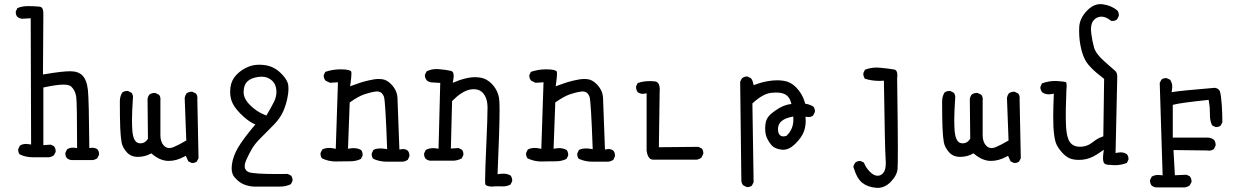

<svg xmlns="http://www.w3.org/2000/svg" viewBox="-20 -789 6040 934"><path d="M461.9 -39.1Q461.9 -53.2 454.1 -62.5Q443.4 -70.3 428.7 -70.3Q426.3 -70.3 414.6 -68.8Q412.6 -305.2 407.7 -350.6Q402.3 -400.4 380.9 -421.9Q360.8 -442.4 321.5 -442.4Q282.2 -442.4 198.7 -428.2L189 -426.8L190.9 -722.7Q190.9 -744.1 183.1 -752Q178.7 -756.3 170.9 -756.8Q144 -759.3 115.7 -759.3Q87.4 -759.3 64.5 -749.5L57.1 -733.9Q56.6 -731.9 56.6 -730.5Q56.6 -716.3 64.5 -707Q73.7 -699.7 86.4 -697.8L129.4 -700.2L131.3 -85.9L121.6 -87.4Q113.8 -88.9 106.9 -88.9Q89.8 -88.9 76.7 -80.6L68.8 -64Q68.4 -62 68.4 -60.5Q68.4 -46.9 75.7 -38.1Q104.5 -23.9 140.6 -23.9H218.3Q230.5 -25.4 241.7 -33.2L250.5 -49.3Q251 -50.8 251 -52.7Q251 -66.4 242.7 -77.6L227.1 -85.4L190.9 -83V-363.3L197.3 -364.7Q257.3 -377.4 289.1 -377.4Q316.4 -377.4 326.7 -367.7Q346.7 -348.6 350.8 -317.6Q355 -286.6 355 -78.1V-68.4L345.7 -69.8Q339.8 -70.8 335 -70.8Q318.8 -70.8 306.2 -62.5L298.3 -46.4Q297.9 -44.4 297.9 -43Q297.9 -28.8 305.7 -19.5Q314.9 -11.7 327.6 -10.3H430.2Q442.4 -11.7 453.6 -19L461.4 -35.6Q461.9 -37.6 461.9 -39.1Z M915 3.9Q928.7 3.9 937.5 -3.4L945.8 -19.5L939.9 -306.2Q940.4 -309.1 940.4 -313.2Q940.4 -317.4 939 -323Q937.5 -328.6 933.1 -334L916.5 -342.3Q914.6 -342.8 913.1 -342.8Q898.4 -342.8 887.7 -335Q880.4 -325.2 878.4 -313L886.2 -105.5Q848.6 -83.5 823.7 -73.2Q813 -68.8 803.7 -68.8Q787.6 -68.8 776.4 -81.5Q760.3 -99.1 760.3 -130.9V-300.3Q760.7 -303.2 760.7 -305.7Q760.7 -319.3 753.4 -328.1L736.3 -336.4Q733.9 -336.9 729.7 -336.9Q725.6 -336.9 719.2 -335.2Q712.9 -333.5 707 -329.1Q699.2 -319.3 697.8 -307.1L699.7 -113.8Q695.3 -107.4 691.9 -104Q680.2 -91.8 663.6 -91.8Q660.2 -91.8 656.7 -92.3Q628.9 -96.2 624 -151.4Q622.1 -170.9 622.1 -207.5Q622.1 -244.1 626.5 -310.1Q627 -313.5 627 -315.4Q627 -329.1 619.6 -337.9L603 -346.2Q601.1 -346.7 597.2 -346.7Q593.3 -346.7 586.9 -345Q580.6 -343.3 574.7 -338.9Q563 -319.8 563 -295.9Q563 -211.9 564.9 -166.5Q566.9 -121.1 571.5 -96.2Q576.2 -71.3 597.2 -47.9Q617.2 -25.9 650.4 -25.9Q683.6 -25.9 710.9 -40.5L715.8 -43L720.2 -39.6Q757.3 -8.3 795.9 -6.3Q798.8 -6.3 801.8 -6.3Q837.9 -6.3 876 -26.9L883.8 -31.2L896 -4.4L911.6 3.4Q913.6 3.9 915 3.9Z M1166.5 -326.2Q1165 -334 1165 -338.4Q1165 -376.5 1184.6 -394Q1201.2 -409.2 1234.9 -414.6Q1243.7 -416 1252 -416Q1279.8 -416 1299.8 -399.9Q1324.7 -379.9 1324.7 -341.8Q1324.7 -316.9 1312 -292Q1297.4 -262.7 1275.9 -227.1L1269.5 -229.5Q1229 -245.1 1196.3 -277.8Q1171.9 -302.2 1166.5 -326.2ZM1379.9 57.1Q1355 57.6 1335.4 57.6Q1276.9 57.6 1239.5 55.4Q1202.1 53.2 1189.9 48.3Q1183.6 45.4 1178.7 41Q1170.4 32.2 1170.4 19.5Q1170.4 6.8 1177.2 -9.3Q1193.8 -45.9 1207.5 -68.4Q1222.2 -92.3 1251 -120.6Q1279.3 -148.4 1311.5 -181.6Q1343.8 -214.8 1357.9 -247.8Q1372.1 -280.8 1378.4 -314Q1383.3 -337.4 1383.3 -357.4Q1383.3 -366.2 1382.3 -374.3Q1381.3 -382.3 1377.4 -391.1Q1369.1 -410.2 1346.7 -432.6Q1313.5 -465.8 1269 -472.2Q1254.4 -474.1 1241.2 -474.1Q1212.9 -474.1 1189.5 -464.8Q1155.3 -451.2 1130.4 -425.3Q1105.5 -399.4 1101.1 -364.3Q1099.6 -352.5 1099.6 -344Q1099.6 -335.4 1100.1 -328.6Q1101.6 -313.5 1106.4 -298.8Q1116.7 -269 1150.1 -235.6Q1183.6 -202.1 1212.4 -188L1222.2 -183.6L1215.3 -175.3Q1163.1 -113.3 1138.2 -71.3Q1113.3 -29.3 1107.9 13.2Q1106.9 22 1106.9 29.8Q1106.9 58.6 1122.6 75.2Q1143.6 98.6 1165.5 107.7Q1187.5 116.7 1213.4 118.7H1333H1341.8Q1371.6 118.7 1395 106.9L1402.8 91.3Q1403.3 89.4 1403.3 85.4Q1403.3 81.5 1401.6 75.9Q1399.9 70.3 1396 65.4Z M1971.7 -31.7Q1971.7 -46.4 1963.9 -55.7Q1954.1 -64 1940.9 -64Q1936.5 -64 1932.1 -63L1922.9 -61.5Q1914.6 -272 1913.6 -310.5Q1912.6 -349.6 1881.8 -380.4Q1860.8 -401.4 1837.9 -403.8Q1831.1 -404.8 1823.7 -404.8Q1801.3 -404.8 1773.9 -397.9Q1736.8 -389.6 1696.3 -374L1683.1 -369.1L1685.1 -382.8Q1689.5 -413.1 1689.5 -430.2Q1689.5 -435.5 1689.2 -438.2Q1689 -440.9 1687.5 -442.4Q1684.6 -445.3 1675.3 -448.2Q1662.6 -451.7 1636.7 -451.7Q1598.1 -451.7 1562.5 -439.5L1555.2 -424.3Q1554.7 -422.9 1554.7 -421.4Q1554.7 -407.2 1564 -396.5L1585.4 -386.2L1624 -388.7L1613.3 -64.9L1604 -66.9Q1591.8 -69.3 1581.1 -69.3Q1561.5 -69.3 1547.4 -61.5L1539.6 -45.4Q1539.1 -43.5 1539.1 -41.5Q1539.1 -27.3 1546.4 -18.6Q1579.1 -3.4 1612.3 -3.4Q1614.3 -3.4 1634.3 -3.9Q1654.3 -4.4 1683.8 -4.4Q1713.4 -4.4 1735.8 -16.1L1743.7 -31.7Q1744.1 -33.7 1744.1 -37.8Q1744.1 -42 1742.4 -47.9Q1740.7 -53.7 1736.8 -59.1Q1720.7 -68.4 1700.2 -68.4Q1691.9 -68.4 1683.1 -66.9L1672.9 -65.4L1681.2 -290.5Q1702.6 -305.7 1719.7 -315.2Q1736.8 -324.7 1750 -329.3Q1763.2 -334 1772.9 -336.4Q1792 -341.8 1808.1 -343.8Q1811 -344.2 1814 -344.2Q1834 -344.2 1843.3 -327.6Q1845.7 -324.2 1847.7 -318.8Q1855 -297.4 1863.3 -63.5L1853.5 -64.9Q1840.8 -66.9 1830.6 -66.9Q1809.1 -66.9 1796.4 -59.6L1788.6 -43.5Q1788.1 -41.5 1788.1 -39.6Q1788.1 -25.4 1795.4 -16.6Q1826.2 -2.4 1862.3 -2.4H1939.9Q1952.1 -3.9 1963.4 -11.2L1971.2 -27.8Q1971.7 -29.8 1971.7 -31.7Z M2404.3 117.2 2425.8 117.7Q2446.3 117.7 2463.4 108.9L2471.2 93.3Q2471.7 91.3 2471.7 89.8Q2471.7 75.7 2463.9 64.9Q2448.2 55.7 2427.7 55.7Q2419.4 55.7 2410.6 57.1L2400.4 58.6Q2410.2 -166.5 2410.2 -254.9Q2410.2 -298.3 2407.7 -311Q2400.9 -352.5 2370.6 -382.8Q2347.2 -405.8 2320.8 -410.6Q2305.2 -413.6 2290 -413.6Q2274.9 -413.6 2259.8 -410.6Q2229 -405.3 2196.3 -391.6L2182.6 -386.2L2185.1 -400.9Q2187 -412.1 2187 -418Q2187 -434.6 2181.2 -439.9Q2178.7 -442.4 2174.8 -443.8Q2150.9 -449.7 2114.7 -452.6Q2108.9 -453.1 2103.5 -453.1Q2077.1 -453.1 2055.2 -441.9L2047.4 -426.3Q2046.9 -424.8 2046.9 -423.3Q2046.9 -408.7 2056.6 -397.5Q2066.4 -389.6 2079.1 -388.2L2121.6 -385.7L2113.3 -65.4L2104 -66.9Q2095.2 -68.4 2090.3 -68.4Q2076.2 -68.4 2067.4 -65.9Q2058.6 -63.5 2051.3 -59.6L2043.5 -43.5Q2043 -41.5 2043 -40Q2043 -25.9 2050.8 -16.6Q2060.1 -8.8 2072.8 -7.3H2189Q2209 -9.3 2226.1 -18.6L2233.9 -34.7Q2234.4 -36.6 2234.4 -40.5Q2234.4 -44.4 2232.7 -50Q2231 -55.7 2227.1 -60.5L2210.9 -68.8L2173.3 -66.4L2179.2 -297.4L2181.6 -299.8Q2226.6 -344.7 2265.1 -353Q2275.9 -355 2284.4 -355Q2293 -355 2300.3 -353.5Q2325.2 -348.1 2338.9 -323.2Q2351.1 -301.8 2351.6 -268.6Q2351.6 -266.1 2351.6 -263.2Q2351.6 -217.3 2346.2 -97.2Q2339.8 43 2339.8 85.4Q2339.8 103 2340.8 106.9L2342.8 110.4Q2348.6 116.7 2370.1 118.7Q2387.2 117.2 2404.3 117.2Z M2971.7 -31.7Q2971.7 -46.4 2963.9 -55.7Q2954.1 -64 2940.9 -64Q2936.5 -64 2932.1 -63L2922.9 -61.5Q2914.6 -272 2913.6 -310.5Q2912.6 -349.6 2881.8 -380.4Q2860.8 -401.4 2837.9 -403.8Q2831.1 -404.8 2823.7 -404.8Q2801.3 -404.8 2773.9 -397.9Q2736.8 -389.6 2696.3 -374L2683.1 -369.1L2685.1 -382.8Q2689.5 -413.1 2689.5 -430.2Q2689.5 -435.5 2689.2 -438.2Q2689 -440.9 2687.5 -442.4Q2684.6 -445.3 2675.3 -448.2Q2662.6 -451.7 2636.7 -451.7Q2598.1 -451.7 2562.5 -439.5L2555.2 -424.3Q2554.7 -422.9 2554.7 -421.4Q2554.7 -407.2 2564 -396.5L2585.4 -386.2L2624 -388.7L2613.3 -64.9L2604 -66.9Q2591.8 -69.3 2581.1 -69.3Q2561.5 -69.3 2547.4 -61.5L2539.6 -45.4Q2539.1 -43.5 2539.1 -41.5Q2539.1 -27.3 2546.4 -18.6Q2579.1 -3.4 2612.3 -3.4Q2614.3 -3.4 2634.3 -3.9Q2654.3 -4.4 2683.8 -4.4Q2713.4 -4.4 2735.8 -16.1L2743.7 -31.7Q2744.1 -33.7 2744.1 -37.8Q2744.1 -42 2742.4 -47.9Q2740.7 -53.7 2736.8 -59.1Q2720.7 -68.4 2700.2 -68.4Q2691.9 -68.4 2683.1 -66.9L2672.9 -65.4L2681.2 -290.5Q2702.6 -305.7 2719.7 -315.2Q2736.8 -324.7 2750 -329.3Q2763.2 -334 2772.9 -336.4Q2792 -341.8 2808.1 -343.8Q2811 -344.2 2814 -344.2Q2834 -344.2 2843.3 -327.6Q2845.7 -324.2 2847.7 -318.8Q2855 -297.4 2863.3 -63.5L2853.5 -64.9Q2840.8 -66.9 2830.6 -66.9Q2809.1 -66.9 2796.4 -59.6L2788.6 -43.5Q2788.1 -41.5 2788.1 -39.6Q2788.1 -25.4 2795.4 -16.6Q2826.2 -2.4 2862.3 -2.4H2939.9Q2952.1 -3.9 2963.4 -11.2L2971.2 -27.8Q2971.7 -29.8 2971.7 -31.7Z M3158.2 -12.2H3367.7Q3381.8 -13.7 3392.6 -22.9L3400.9 -40Q3401.4 -42 3401.4 -43.9Q3401.4 -57.6 3394 -66.4L3377.9 -74.7L3185.1 -72.8L3189 -345.2Q3189.5 -350.1 3189.5 -355Q3189.5 -384.3 3171.9 -391.6Q3169.4 -392.6 3166.5 -393.1Q3153.3 -394.5 3146 -394.5Q3124 -394.5 3109.4 -392.1Q3094.7 -389.6 3082 -384.8L3074.7 -369.6Q3074.2 -367.7 3074.2 -366.2Q3074.2 -351.6 3082 -340.8Q3093.3 -332.5 3106.9 -332.5Q3111.3 -332.5 3115.7 -333.5L3125.5 -335V-56.2Q3128.9 -30.3 3139.6 -19.5Q3147 -12.2 3158.2 -12.2Z M3806.2 -128.4Q3797.4 -125.5 3791.5 -125.5Q3780.3 -125.5 3773.4 -132.3Q3764.6 -141.1 3764.6 -160.6Q3764.6 -184.6 3780.8 -198.7Q3797.9 -213.9 3829.6 -220.2L3838.9 -222.2Q3839.4 -209.5 3839.4 -206.5Q3839.4 -161.6 3807.6 -129.9ZM3615.2 121.1Q3628.9 121.1 3637.7 113.8L3646 97.7L3640.1 -285.6L3643.1 -288.6Q3691.9 -333 3731 -337.4Q3743.7 -338.9 3754.4 -338.9Q3786.1 -338.9 3802.7 -328.1Q3820.3 -316.9 3827.1 -292.5L3830.1 -283.2Q3812.5 -280.8 3805.2 -278.3Q3772.5 -269.5 3730.5 -234.9Q3707 -215.3 3703.6 -185.5Q3702.1 -173.8 3702.1 -166.5Q3702.1 -145.5 3705.6 -132.8Q3712.4 -108.4 3730.5 -85.9Q3747.6 -64.5 3782.2 -61Q3785.6 -60.5 3789.1 -60.5Q3819.3 -60.5 3847.7 -88.4Q3880.4 -120.6 3890.6 -149.4Q3899.4 -173.3 3899.4 -201.2Q3899.4 -206.1 3898.4 -221.2Q3910.6 -219.7 3913.1 -219.7Q3926.8 -219.7 3935.5 -227.1L3943.8 -243.7Q3944.3 -245.6 3944.3 -247.1Q3944.3 -260.7 3937 -270Q3920.9 -280.3 3901.9 -283.7L3896.5 -284.7L3895.5 -290Q3883.3 -333.5 3852.1 -364.7Q3825.2 -391.6 3792 -396Q3774.9 -398.4 3763.2 -398.4Q3739.3 -398.4 3720.7 -395Q3685.5 -389.6 3655.3 -377.9L3646.5 -374.5L3644 -383.8Q3641.1 -398.4 3633.3 -408.2L3616.7 -416.5Q3615.2 -417 3611.3 -417Q3607.4 -417 3601.1 -414.8Q3594.7 -412.6 3588.9 -407.7L3580.6 -391.6L3586.4 91.3Q3587.9 103.5 3595.2 112.3L3611.8 120.6Q3613.8 121.1 3615.2 121.1Z M4249 125Q4283.7 125 4312 96.7Q4342.8 65.9 4346.2 33.2Q4347.7 19 4347.7 -71.5Q4347.7 -162.1 4344.2 -405.3V-405.8Q4345.2 -415 4345.2 -421.9Q4345.2 -439.9 4338.4 -446.8Q4335 -449.7 4330.1 -450.7Q4303.7 -455.6 4260.7 -459.5Q4252.9 -460.4 4244.6 -460.4Q4214.4 -460.4 4187.5 -449.7L4180.2 -434.1Q4179.7 -432.1 4179.7 -429.7Q4179.7 -427.2 4180.2 -422.9Q4181.6 -414.6 4187 -406.2Q4220.2 -395.5 4259.3 -395.5Q4265.1 -395.5 4279.8 -396.5Q4284.7 -59.1 4288.1 -19Q4289.1 -6.8 4289.1 1.7Q4289.1 10.3 4288.6 17.1Q4286.6 43 4273.4 55.7Q4263.2 65.9 4249 65.9Q4230 65.9 4210 44.9Q4191.4 25.4 4182.6 2L4167.5 -5.4Q4165.5 -5.9 4164.1 -5.9Q4149.9 -5.9 4140.6 2Q4133.3 11.2 4131.3 22.9Q4148.4 79.6 4174.3 100.1Q4200.7 121.1 4241.2 124.5Q4245.1 125 4249 125Z M4915 3.9Q4928.7 3.9 4937.5 -3.4L4945.8 -19.5L4939.9 -306.2Q4940.4 -309.1 4940.4 -313.2Q4940.4 -317.4 4939 -323Q4937.5 -328.6 4933.1 -334L4916.5 -342.3Q4914.6 -342.8 4913.1 -342.8Q4898.4 -342.8 4887.7 -335Q4880.4 -325.2 4878.4 -313L4886.2 -105.5Q4848.6 -83.5 4823.7 -73.2Q4813 -68.8 4803.7 -68.8Q4787.6 -68.8 4776.4 -81.5Q4760.3 -99.1 4760.3 -130.9V-300.3Q4760.7 -303.2 4760.7 -305.7Q4760.7 -319.3 4753.4 -328.1L4736.3 -336.4Q4733.9 -336.9 4729.7 -336.9Q4725.6 -336.9 4719.2 -335.2Q4712.9 -333.5 4707 -329.1Q4699.2 -319.3 4697.8 -307.1L4699.7 -113.8Q4695.3 -107.4 4691.9 -104Q4680.2 -91.8 4663.6 -91.8Q4660.2 -91.8 4656.7 -92.3Q4628.9 -96.2 4624 -151.4Q4622.1 -170.9 4622.1 -207.5Q4622.1 -244.1 4626.5 -310.1Q4627 -313.5 4627 -315.4Q4627 -329.1 4619.6 -337.9L4603 -346.2Q4601.1 -346.7 4597.2 -346.7Q4593.3 -346.7 4586.9 -345Q4580.6 -343.3 4574.7 -338.9Q4563 -319.8 4563 -295.9Q4563 -211.9 4564.9 -166.5Q4566.9 -121.1 4571.5 -96.2Q4576.2 -71.3 4597.2 -47.9Q4617.2 -25.9 4650.4 -25.9Q4683.6 -25.9 4710.9 -40.5L4715.8 -43L4720.2 -39.6Q4757.3 -8.3 4795.9 -6.3Q4798.8 -6.3 4801.8 -6.3Q4837.9 -6.3 4876 -26.9L4883.8 -31.2L4896 -4.4L4911.6 3.4Q4913.6 3.9 4915 3.9Z M5402.3 14.6Q5435.1 14.6 5461.9 3.4L5469.2 -12.2Q5469.7 -14.2 5469.7 -15.6Q5469.7 -29.8 5461.9 -38.6Q5448.7 -47.9 5431.6 -47.9Q5424.8 -47.9 5416.5 -46.4L5406.7 -44.4L5415 -414.6Q5415 -435.1 5405.8 -443.4Q5392.1 -455.6 5352.1 -490.7Q5310.1 -527.8 5301.8 -559.1Q5293.5 -588.4 5288.6 -626Q5287.1 -636.7 5287.1 -645.5Q5287.1 -671.4 5296.9 -686Q5311 -706.1 5335.4 -708Q5336.9 -708 5338.4 -708Q5360.4 -708 5385.3 -687.5Q5388.7 -687 5391.6 -687Q5404.8 -687 5414.1 -694.8L5422.4 -711.4Q5422.9 -713.4 5422.9 -714.8Q5422.9 -729 5415 -738.3Q5387.7 -761.7 5345.2 -768.1Q5339.4 -769 5333.5 -769Q5299.3 -769 5269 -738.3Q5232.9 -701.7 5230 -658.7Q5229.5 -647.9 5229.5 -637.2Q5229.5 -592.3 5240.2 -548.3Q5249 -513.7 5263.2 -489.7Q5271 -476.6 5290.8 -456.5Q5310.5 -436.5 5351.1 -405.3L5347.2 -126Q5334.5 -121.6 5326.7 -117.7Q5312 -110.4 5297.4 -98.6Q5269 -75.2 5234.4 -75.2Q5200.2 -75.2 5184.6 -97.7Q5169.4 -119.1 5166 -170.4Q5164.6 -190.9 5164.6 -211.4Q5164.6 -231.9 5164.8 -257.8Q5165 -283.7 5167.5 -348.1V-348.6Q5168.9 -360.8 5168.9 -368.7Q5168.9 -385.7 5165.5 -389.2Q5154.3 -393.1 5118.7 -395Q5114.7 -395 5110.8 -395Q5080.6 -395 5048.8 -383.3L5041.5 -367.7Q5041 -366.2 5041 -364.7Q5041 -350.1 5050.8 -339.4Q5064 -330.1 5081.5 -330.1Q5088.4 -330.1 5096.2 -331.5L5106.4 -333.5Q5103.5 -261.7 5103.5 -224.6Q5103.5 -187.5 5104.5 -170.9Q5105.5 -154.3 5106.7 -143.6Q5107.9 -132.8 5109.4 -123.5Q5112.3 -105.5 5116.2 -94.2Q5124.5 -70.8 5149.4 -43.9Q5173.8 -17.6 5203.1 -13.2Q5215.3 -11.2 5230.7 -11.2Q5246.1 -11.2 5263.7 -15.1Q5294.4 -21.5 5334 -49.8L5349.6 -60.5L5347.2 -42Q5345.7 -30.3 5345.7 -18.8Q5345.7 -7.3 5349.1 1.5L5352.1 5.9Q5358.9 12.7 5378.4 13.2H5378.9Q5391.1 14.6 5402.3 14.6Z M5865.7 -241.7V-228Q5865.7 -201.7 5876.5 -179.2L5892.1 -171.4Q5894 -170.9 5896 -170.9Q5897.9 -170.9 5900.6 -171.1Q5903.3 -171.4 5906.7 -172.4Q5913.1 -174.3 5918 -178.2L5926.3 -194.3Q5926.3 -237.8 5923.3 -279.8Q5920.4 -321.8 5915 -342.8Q5913.1 -349.1 5908.7 -353Q5902.3 -359.9 5889.2 -361.8Q5725.6 -348.1 5690.9 -342.3L5679.2 -340.3L5681.2 -352.1Q5682.6 -359.9 5682.6 -366.5Q5682.6 -373 5681.6 -378.9Q5679.2 -390.6 5672.4 -400.9L5655.8 -408.7Q5653.8 -409.2 5649.9 -409.2Q5646 -409.2 5640.4 -407.5Q5634.8 -405.8 5629.9 -401.9L5621.6 -385.7L5635.7 64L5626 63Q5620.1 62 5614.3 62Q5596.7 62 5582.5 70.3L5574.7 86.4Q5574.2 88.4 5574.2 91.1Q5574.2 93.8 5575.2 97.7Q5576.2 106.4 5582 113.3Q5591.3 121.1 5604 122.6H5743.7Q5755.9 121.1 5767.1 113.3L5775.9 97.2Q5776.4 95.7 5776.4 93.8Q5776.4 80.1 5768.1 68.8L5752 61L5695.3 63.5L5688.5 -59.1L5852.1 -57.1Q5856.4 -56.2 5860.8 -56.2Q5874 -56.2 5885.3 -64L5893.1 -80.6Q5893.6 -82.5 5893.6 -86.4Q5893.6 -90.3 5892.1 -95.7Q5889.2 -105.5 5885.7 -108.4Q5872.6 -119.6 5854.5 -119.6H5685.1V-278.8L5691.4 -280.3Q5721.2 -288.6 5859.4 -303.2L5860.8 -295.4Q5865.7 -269.5 5865.7 -241.7Z"/></svg>

Font: NaikaiFont
Style: Light
Weight: 300
Version: Version 1.89